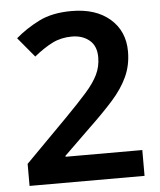

<svg xmlns="http://www.w3.org/2000/svg" viewBox="-52 -769 681 815"><g transform="rotate(-5 288.5 -362.0)"><path d="M531 0H41V-94L223 -278Q277 -333 311.5 -372Q346 -411 362.5 -445Q379 -479 379 -519Q379 -567 349.5 -591.5Q320 -616 275 -616Q229 -616 192 -597.5Q155 -579 113 -545L43 -629Q87 -667 143.5 -695.5Q200 -724 283 -724Q386 -724 446.5 -671.5Q507 -619 507 -532Q507 -474 484.5 -425Q462 -376 419 -328Q376 -280 316 -223L204 -114V-110H531Z"/></g></svg>

Font: Noto Sans Cherokee SemiBold
Style: Regular
Weight: 600
Designer: Monotype Design Team
Foundry: Monotype Imaging Inc.
Version: Version 2.001; ttfautohint (v1.8.4.7-5d5b)